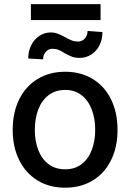

<svg xmlns="http://www.w3.org/2000/svg" viewBox="-20 -876 614 907"><path d="M40 -262.7Q40 -344.7 70.8 -406.7Q101.6 -468.8 157.7 -502.9Q213.9 -537.1 288.1 -537.1Q361.8 -537.1 418 -502.9Q474.1 -468.8 504.6 -406.5Q535.2 -344.2 535.2 -262.7Q535.2 -181.2 504.6 -119.4Q474.1 -57.6 418 -23.4Q361.8 10.7 288.1 10.7Q213.9 10.7 157.7 -23.4Q101.6 -57.6 70.8 -119.4Q40 -181.2 40 -262.7ZM429.7 -262.7Q429.7 -314.9 413.8 -357.7Q397.9 -400.4 366 -425.8Q334 -451.2 288.1 -451.2Q241.2 -451.2 208.7 -425.8Q176.3 -400.4 160.4 -357.7Q144.5 -314.9 144.5 -262.7Q144.5 -210.4 160.4 -168.2Q176.3 -126 208.7 -101.1Q241.2 -76.2 288.1 -76.2Q334.5 -76.2 366.2 -101.1Q397.9 -126 413.8 -168.2Q429.7 -210.4 429.7 -262.7ZM356.4 -602.5Q335 -602.5 320.6 -607.9Q306.2 -613.3 285.2 -625Q269.5 -635.3 256.6 -640.4Q243.7 -645.5 226.6 -645.5Q209 -645.5 196.3 -631.1Q183.6 -616.7 183.6 -595.7L113.3 -599.6Q113.3 -633.8 127.2 -661.9Q141.1 -689.9 165.5 -706.3Q189.9 -722.7 219.7 -722.7Q237.3 -722.7 252.2 -717Q267.1 -711.4 286.1 -701.2Q306.2 -689.9 319.3 -684.8Q332.5 -679.7 348.6 -679.7Q367.2 -679.7 380.4 -693.8Q393.6 -708 393.6 -729.5L463.9 -724.6Q463.9 -689.5 449.7 -661.6Q435.5 -633.8 410.9 -618.2Q386.2 -602.5 356.4 -602.5ZM455.1 -781.2H126V-856.4H455.1Z"/></svg>

Font: Pretendard Medium
Style: Regular
Weight: 500
Designer: Base glyphs from Inter by Rasmus Andersson; Hangeul glyphs from Noto Sans CJK(Source Han Sans) by Jang Soo-young and Kan
Foundry: Kil Hyung-jin
Version: Version 1.309